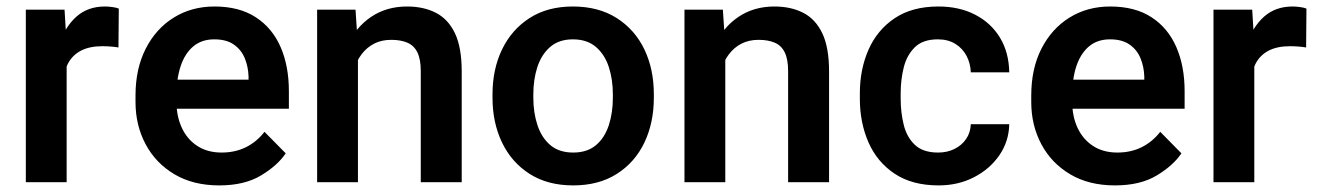

<svg xmlns="http://www.w3.org/2000/svg" viewBox="-20 -558 4034 588"><path d="M184.1 0H59.1V-528.3H177.7L184.1 -421.9ZM342.8 -412.6Q331.5 -414.6 318.6 -415.5Q305.7 -416.5 293.5 -416.5Q253.9 -416.5 227.5 -402.6Q201.2 -388.7 187.7 -362.5Q174.3 -336.4 171.9 -300.3L144 -302.2Q144 -369.1 161.6 -422.6Q179.2 -476.1 214.1 -507.1Q249 -538.1 301.3 -538.1Q311.5 -538.1 324.2 -536.4Q336.9 -534.7 343.8 -531.7Z M651.4 9.8Q571.8 9.8 514.4 -24.2Q457 -58.1 426 -116.2Q395 -174.3 395 -245.6V-265.6Q395 -347.7 426.3 -408.9Q457.5 -470.2 512.2 -504.2Q566.9 -538.1 636.7 -538.1Q712.9 -538.1 763.4 -505.1Q814 -472.2 839.4 -413.8Q864.7 -355.5 864.7 -278.8V-225.1H454.1V-314H741.2V-323.7Q740.2 -354 729.5 -379.9Q718.8 -405.8 696 -421.6Q673.3 -437.5 636.2 -437.5Q597.7 -437.5 572 -416Q546.4 -394.5 533.4 -356Q520.5 -317.4 520.5 -265.6V-245.6Q520.5 -201.7 536.9 -166.5Q553.2 -131.3 584.2 -111.1Q615.2 -90.8 658.7 -90.8Q700.2 -90.8 733.2 -107.2Q766.1 -123.5 790 -154.3L855 -88.4Q830.1 -51.3 779.5 -20.8Q729 9.8 651.4 9.8Z M1076.2 0H951.2V-528.3H1068.8L1076.2 -415.5ZM1016.1 -282.2Q1016.6 -359.4 1042.7 -416.7Q1068.8 -474.1 1116.2 -506.1Q1163.6 -538.1 1226.6 -538.1Q1277.3 -538.1 1314.9 -518.8Q1352.5 -499.5 1373.3 -456.1Q1394 -412.6 1394 -339.4V0H1268.6V-340.3Q1268.6 -376.5 1258.3 -397.5Q1248 -418.5 1227.8 -427.2Q1207.5 -436 1178.2 -436Q1148.4 -436 1125.7 -424.3Q1103 -412.6 1087.2 -391.6Q1071.3 -370.6 1063.2 -342.8Q1055.2 -314.9 1055.2 -282.7Z M1488.3 -269Q1488.3 -346.2 1517.6 -406.7Q1546.9 -467.3 1601.8 -502.7Q1656.7 -538.1 1734.4 -538.1Q1813 -538.1 1868.7 -502.7Q1924.3 -467.3 1953.4 -406.7Q1982.4 -346.2 1982.4 -269V-258.8Q1982.4 -182.1 1953.4 -121.3Q1924.3 -60.5 1868.9 -25.4Q1813.5 9.8 1735.4 9.8Q1657.2 9.8 1602.1 -25.4Q1546.9 -60.5 1517.6 -121.3Q1488.3 -182.1 1488.3 -258.8ZM1613.3 -258.8Q1613.3 -212.9 1626 -174.6Q1638.7 -136.2 1665.5 -113.5Q1692.4 -90.8 1735.4 -90.8Q1778.3 -90.8 1805.2 -113.5Q1832 -136.2 1844.5 -174.6Q1856.9 -212.9 1856.9 -258.8V-269Q1856.9 -314.5 1844.5 -352.8Q1832 -391.1 1804.9 -414.3Q1777.8 -437.5 1734.4 -437.5Q1691.9 -437.5 1665 -414.3Q1638.2 -391.1 1625.7 -352.8Q1613.3 -314.5 1613.3 -269Z M2201.2 0H2076.2V-528.3H2193.8L2201.2 -415.5ZM2141.1 -282.2Q2141.6 -359.4 2167.7 -416.7Q2193.8 -474.1 2241.2 -506.1Q2288.6 -538.1 2351.6 -538.1Q2402.3 -538.1 2439.9 -518.8Q2477.5 -499.5 2498.3 -456.1Q2519 -412.6 2519 -339.4V0H2393.6V-340.3Q2393.6 -376.5 2383.3 -397.5Q2373 -418.5 2352.8 -427.2Q2332.5 -436 2303.2 -436Q2273.4 -436 2250.7 -424.3Q2228 -412.6 2212.2 -391.6Q2196.3 -370.6 2188.2 -342.8Q2180.2 -314.9 2180.2 -282.7Z M2854.5 9.8Q2773.4 9.8 2719.7 -26.1Q2666 -62 2639.6 -122.3Q2613.3 -182.6 2613.3 -255.9V-272Q2613.3 -345.7 2639.9 -406Q2666.5 -466.3 2720 -502.2Q2773.4 -538.1 2854 -538.1Q2918 -538.1 2966.6 -512.9Q3015.1 -487.8 3042.5 -442.6Q3069.8 -397.5 3070.8 -336.4H2953.1Q2952.1 -364.3 2939.9 -387.2Q2927.7 -410.2 2905.5 -423.8Q2883.3 -437.5 2852.1 -437.5Q2806.6 -437.5 2782 -413.6Q2757.3 -389.6 2747.8 -351.8Q2738.3 -314 2738.3 -272V-255.9Q2738.3 -213.9 2747.6 -176Q2756.8 -138.2 2781.7 -114.5Q2806.6 -90.8 2853 -90.8Q2880.9 -90.8 2903.1 -101.8Q2925.3 -112.8 2938.7 -132.3Q2952.1 -151.9 2953.1 -177.7H3070.8Q3069.8 -125 3040.5 -82.5Q3011.2 -40 2962.6 -15.1Q2914.1 9.8 2854.5 9.8Z M3394.5 9.8Q3314.9 9.8 3257.6 -24.2Q3200.2 -58.1 3169.2 -116.2Q3138.2 -174.3 3138.2 -245.6V-265.6Q3138.2 -347.7 3169.4 -408.9Q3200.7 -470.2 3255.4 -504.2Q3310.1 -538.1 3379.9 -538.1Q3456.1 -538.1 3506.6 -505.1Q3557.1 -472.2 3582.5 -413.8Q3607.9 -355.5 3607.9 -278.8V-225.1H3197.3V-314H3484.4V-323.7Q3483.4 -354 3472.7 -379.9Q3461.9 -405.8 3439.2 -421.6Q3416.5 -437.5 3379.4 -437.5Q3340.8 -437.5 3315.2 -416Q3289.6 -394.5 3276.6 -356Q3263.7 -317.4 3263.7 -265.6V-245.6Q3263.7 -201.7 3280 -166.5Q3296.4 -131.3 3327.4 -111.1Q3358.4 -90.8 3401.9 -90.8Q3443.4 -90.8 3476.3 -107.2Q3509.3 -123.5 3533.2 -154.3L3598.1 -88.4Q3573.2 -51.3 3522.7 -20.8Q3472.2 9.8 3394.5 9.8Z M3821.3 0H3696.3V-528.3H3814.9L3821.3 -421.9ZM3980 -412.6Q3968.8 -414.6 3955.8 -415.5Q3942.9 -416.5 3930.7 -416.5Q3891.1 -416.5 3864.7 -402.6Q3838.4 -388.7 3825 -362.5Q3811.5 -336.4 3809.1 -300.3L3781.2 -302.2Q3781.2 -369.1 3798.8 -422.6Q3816.4 -476.1 3851.3 -507.1Q3886.2 -538.1 3938.5 -538.1Q3948.7 -538.1 3961.4 -536.4Q3974.1 -534.7 3981 -531.7Z"/></svg>

Font: Heebo SemiBold
Style: Regular
Weight: 600
Designer: Oded Ezer
Foundry: Ezer Type House
Version: Version 3.100